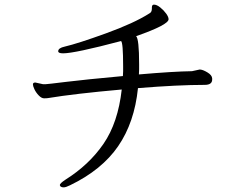

<svg xmlns="http://www.w3.org/2000/svg" viewBox="-20 -753 1040 828"><path d="M808 -446 840 -453H844Q856 -452 875 -440.5Q894 -429 895 -415V-410Q895 -387 863 -387Q748 -387 575 -373Q560 -225 489.5 -122.5Q419 -20 282 46Q264 55 254.5 55Q245 55 240 50Q238 46 238 45Q238 38 262 22Q364 -42 426.5 -133Q489 -224 505 -367Q302 -349 187 -330Q181 -329 170 -329Q159 -329 147 -341.5Q135 -354 128.5 -368Q122 -382 122 -389Q122 -396 130 -397H133L165 -390H178Q184 -390 265.5 -400Q347 -410 510 -425Q511 -436 511 -446V-468Q511 -570 502 -576Q302 -523 252 -523Q231 -523 231 -532Q231 -546 259 -552Q315 -565 436.5 -609Q558 -653 624 -695Q635 -700 635 -716V-721Q635 -733 644 -733Q656 -733 671 -721Q686 -709 696.5 -694.5Q707 -680 707 -670Q707 -646 567 -597Q580 -585 580 -476Q580 -465 580 -454Q580 -443 579 -432Q729 -445 808 -446Z"/></svg>

Font: LXGW WenKai Lite
Style: Regular
Weight: 400
Designer: LXGW / Fontworks Inc.
Foundry: LXGW / Fontworks Inc.
Version: Version 1.511; March 25, 2025